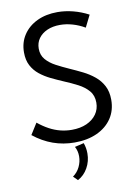

<svg xmlns="http://www.w3.org/2000/svg" viewBox="-104 -813 791 1112"><g transform="rotate(-10 292.0 -257.5)"><path d="M41.5 -71.3 83 -137.2Q114.7 -111.3 146.5 -94.2Q178.2 -77.1 211.2 -68.8Q244.1 -60.5 278.3 -60.5Q328.1 -60.5 365.5 -77.1Q402.8 -93.8 423.8 -123.3Q444.8 -152.8 444.8 -191.4Q444.8 -233.4 421.1 -261Q397.5 -288.6 359.9 -308.1Q322.3 -327.6 279.8 -345.2Q244.1 -360.4 209 -377.4Q173.8 -394.5 145.3 -417.2Q116.7 -439.9 99.6 -472.2Q82.5 -504.4 82.5 -549.8Q82.5 -607.9 111.8 -652.3Q141.1 -696.8 193.1 -721.7Q245.1 -746.6 313 -746.6Q358.9 -746.6 405.3 -734.6Q451.7 -722.7 495.1 -699.7L460 -629.4Q425.8 -649.4 388.4 -660.2Q351.1 -670.9 314.9 -670.9Q272 -670.9 239.5 -656.5Q207 -642.1 188.7 -616.5Q170.4 -590.8 170.4 -556.6Q170.4 -518.6 192.6 -492.7Q214.8 -466.8 250.2 -448Q285.6 -429.2 325.2 -411.6Q362.8 -395 399.7 -376.7Q436.5 -358.4 466.6 -333.7Q496.6 -309.1 514.6 -274.9Q532.7 -240.7 532.7 -192.4Q532.7 -130.4 501.5 -83.7Q470.2 -37.1 413.8 -11.2Q357.4 14.6 281.7 14.6Q215.3 14.6 155.3 -6.8Q95.2 -28.3 41.5 -71.3ZM262.2 232.4 237.3 207.5Q263.7 189 278.1 159.2Q292.5 129.4 292.5 97.7Q292.5 65.4 278.3 40L332 27.3Q342.8 56.6 342.8 89.4Q342.8 135.3 321 174.1Q299.3 212.9 262.2 232.4Z"/></g></svg>

Font: Kumbh Sans
Style: Regular
Weight: 400
Version: Version 1.005